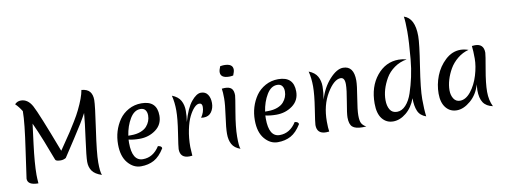

<svg xmlns="http://www.w3.org/2000/svg" viewBox="-74 -1378 4819 1833"><g transform="rotate(-10 2336.0 -462.0)"><path d="M790 31Q724 9 698.5 -28Q673 -65 673 -116Q673 -167 695.5 -331Q718 -495 725 -581Q684 -502 588.5 -357Q493 -212 478 -188Q454 -174 428 -174Q381 -174 375 -191Q364 -219 340.5 -280.5Q317 -342 302 -381Q258 -491 223 -566Q222 -559 198.5 -373.5Q175 -188 175 -78Q175 -47 179 5Q75 5 75 -58Q75 -67 113.5 -329.5Q152 -592 152 -695V-700Q123 -747 91 -777Q115 -803 150 -803Q218 -803 259.5 -726.5Q301 -650 444 -273Q447 -267 448 -264Q457 -278 497 -336Q537 -394 557.5 -425.5Q578 -457 614 -515.5Q650 -574 670 -616Q726 -730 738 -802Q794 -797 818 -767.5Q842 -738 842 -686.5Q842 -635 809 -409Q776 -183 776 -92.5Q776 -2 790 31Z M1260 -525Q1200 -525 1158.5 -456Q1117 -387 1103 -294H1131Q1184 -294 1223 -309Q1262 -324 1283 -348Q1323 -394 1323 -452Q1323 -485 1307.5 -505Q1292 -525 1260 -525ZM992 -229Q992 -361 1063 -465Q1098 -515 1154.5 -546Q1211 -577 1279 -577Q1429 -577 1429 -432Q1429 -345 1361.5 -295.5Q1294 -246 1205 -246Q1146 -246 1099 -257Q1098 -247 1098 -226Q1098 -49 1203 -49Q1302 -49 1364 -147Q1401 -142 1401 -120Q1355 -45 1300 -15Q1245 15 1172.5 15Q1100 15 1046 -49Q992 -113 992 -229Z M1842 -340Q1826 -340 1817 -342Q1851 -391 1851 -442Q1851 -478 1822 -478Q1799 -478 1773 -451Q1747 -424 1723 -376Q1699 -328 1683 -251Q1667 -174 1667 -85Q1667 -75 1672 0Q1646 2 1642 2Q1554 2 1554 -84Q1554 -104 1575 -238Q1596 -372 1596 -451.5Q1596 -531 1579 -598Q1638 -575 1661.5 -532.5Q1685 -490 1685 -433.5Q1685 -377 1676 -325Q1712 -455 1762.5 -516.5Q1813 -578 1856.5 -578Q1900 -578 1922 -545.5Q1944 -513 1944 -463Q1944 -413 1918 -376.5Q1892 -340 1842 -340Z M2060 -581Q2078 -583 2089 -583Q2134 -583 2154 -563Q2174 -543 2174 -497Q2174 -482 2149.5 -339.5Q2125 -197 2124.5 -104.5Q2124 -12 2136 15Q2079 -5 2056.5 -46.5Q2034 -88 2034 -147Q2034 -206 2050 -316Q2066 -426 2066 -487Q2066 -548 2060 -581ZM2151 -682Q2067 -682 2067 -739Q2067 -759 2082 -795Q2104 -799 2120 -799Q2204 -799 2204 -742Q2204 -722 2189 -686Q2167 -682 2151 -682Z M2586 -525Q2526 -525 2484.5 -456Q2443 -387 2429 -294H2457Q2510 -294 2549 -309Q2588 -324 2609 -348Q2649 -394 2649 -452Q2649 -485 2633.5 -505Q2618 -525 2586 -525ZM2318 -229Q2318 -361 2389 -465Q2424 -515 2480.5 -546Q2537 -577 2605 -577Q2755 -577 2755 -432Q2755 -345 2687.5 -295.5Q2620 -246 2531 -246Q2472 -246 2425 -257Q2424 -247 2424 -226Q2424 -49 2529 -49Q2628 -49 2690 -147Q2727 -142 2727 -120Q2681 -45 2626 -15Q2571 15 2498.5 15Q2426 15 2372 -49Q2318 -113 2318 -229Z M3338 -435Q3338 -389 3318.5 -272.5Q3299 -156 3299 -103Q3299 -50 3312 -26.5Q3325 -3 3356 14Q3343 15 3319 15Q3251 15 3222.5 -10.5Q3194 -36 3194 -102Q3194 -139 3214 -251.5Q3234 -364 3234 -417Q3234 -483 3194 -483Q3130 -483 3061.5 -370Q2993 -257 2993 -98Q2993 -35 2999 0Q2973 2 2968 2Q2880 2 2880 -84Q2880 -104 2901 -238Q2922 -372 2922 -451.5Q2922 -531 2905 -598Q2964 -575 2987.5 -532.5Q3011 -490 3011 -435.5Q3011 -381 2999 -309Q3032 -422 3102.5 -499.5Q3173 -577 3234 -577Q3338 -577 3338 -435Z M3884 -546Q3899 -713 3899 -811Q3899 -909 3891 -957Q3994 -924 3994 -750Q3994 -679 3960.5 -464Q3927 -249 3927 -150Q3927 -51 3936 18Q3879 -1 3858 -50Q3837 -99 3837 -175Q3806 -89 3745 -39Q3684 11 3618.5 11Q3553 11 3512.5 -39.5Q3472 -90 3472 -188Q3472 -351 3557.5 -456Q3643 -561 3770 -561Q3806 -561 3847 -550Q3779 -539 3725 -500.5Q3671 -462 3641 -410Q3580 -304 3580 -202Q3580 -145 3602 -109Q3624 -73 3670.5 -73Q3717 -73 3755.5 -114.5Q3794 -156 3817.5 -226.5Q3841 -297 3858.5 -376.5Q3876 -456 3884 -546Z M4281 -73Q4337 -73 4386 -134.5Q4435 -196 4461.5 -283.5Q4488 -371 4488 -445.5Q4488 -520 4482 -568Q4506 -570 4512 -570Q4597 -570 4597 -483Q4597 -464 4573 -328.5Q4549 -193 4549 -111.5Q4549 -30 4580 33Q4517 20 4488.5 -22.5Q4460 -65 4460 -145Q4460 -159 4464 -199Q4437 -104 4369 -46Q4301 12 4235.5 12Q4170 12 4130 -37.5Q4090 -87 4090 -174.5Q4090 -262 4122.5 -345.5Q4155 -429 4220.5 -490Q4286 -551 4367 -551Q4402 -551 4444 -537Q4385 -522 4336 -482Q4287 -442 4258 -391.5Q4229 -341 4213.5 -288.5Q4198 -236 4198 -188Q4198 -140 4219.5 -106.5Q4241 -73 4281 -73Z"/></g></svg>

Font: Merienda
Style: Regular
Weight: 400
Designer: Eduardo Rodriguez Tunni
Foundry: Eduardo Rodriguez Tunni
Version: Version 1.001